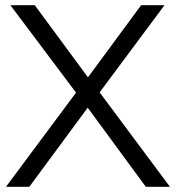

<svg xmlns="http://www.w3.org/2000/svg" viewBox="-20 -720 678 740"><path d="M3 0 273 -363 20 -700H114L319 -422L524 -700H614L364 -364L635 0H542L318 -305L93 0Z"/></svg>

Font: Red Hat Display
Style: Regular
Weight: 300
Designer: Pentagram, MCKL
Foundry: Pentagram, MCKL
Version: Version 1.023